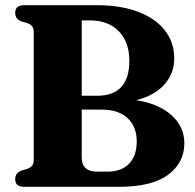

<svg xmlns="http://www.w3.org/2000/svg" viewBox="-20 -720 752 740"><path d="M690.5 -168Q690.5 -93 628 -46.5Q565.5 0 438 0H73.5Q38.5 0 38.5 -29.5Q38.5 -52 61 -62L84.5 -69Q97 -73.5 103.5 -81.2Q110 -89 110 -103.5V-598.5Q110 -622 85 -631L61 -638Q38.5 -648 38.5 -670.5Q38.5 -700 73.5 -700H352Q446 -700 513 -674.2Q580 -648.5 615.8 -602.5Q651.5 -556.5 651.5 -495Q651.5 -437.5 614 -394.8Q576.5 -352 505 -334Q591.5 -320.5 641 -276Q690.5 -231.5 690.5 -168ZM325 -641.5H295V-351H354.5Q478.5 -351 478.5 -486Q478.5 -557.5 438 -599.5Q397.5 -641.5 325 -641.5ZM371.5 -297.5H295V-113Q295 -58.5 354.5 -58.5H395Q448.5 -58.5 477.8 -89.5Q507 -120.5 507 -174.5Q507 -231.5 472 -264.5Q437 -297.5 371.5 -297.5Z"/></svg>

Font: Fraunces 72pt S050
Style: Bold
Weight: 700
Version: Version 1.000; ttfautohint (v1.8.3)